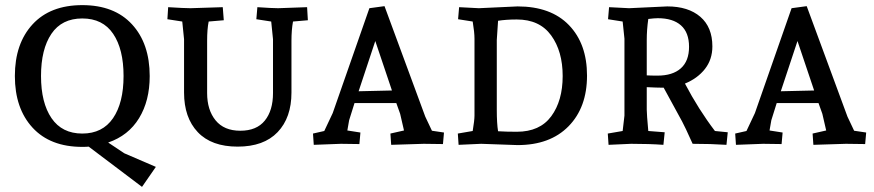

<svg xmlns="http://www.w3.org/2000/svg" viewBox="-20 -561 3410 749"><path d="M301 12Q176 12 107 -63Q38 -138 38 -264.5Q38 -391 107 -466Q176 -541 301 -541Q426 -541 495 -466Q564 -391 564 -264Q564 -168 522.5 -100Q481 -32 402 -5L465 37L588 90L534 168L326 11Q318 12 301 12ZM301 -489Q221 -489 180.5 -429Q140 -369 140 -264.5Q140 -160 181 -100Q222 -40 301 -40Q380 -40 421 -100Q462 -160 462 -264.5Q462 -369 421.5 -429Q381 -489 301 -489Z M1045 -408 1038 -477 980 -486 984 -533Q1043 -529 1065 -529L1178 -533L1181 -482L1123 -477Q1117 -444 1117 -402V-200Q1117 -102 1063 -45.5Q1009 11 907 11Q805 11 751.5 -45.5Q698 -102 698 -200V-408L691 -477L633 -486L636 -533Q700 -529 723 -529L849 -533L853 -482L794 -477Q788 -447 788 -402V-198Q788 -132 821 -91.5Q854 -51 917.5 -51Q981 -51 1013 -90.5Q1045 -130 1045 -198Z M1712 -44 1708 1Q1659 0 1633 0L1506 4L1503 -40L1556 -52L1541 -117L1526 -159H1363L1342 -92L1335 -52L1386 -44L1382 1Q1338 0 1310 0L1204 4L1201 -40L1245 -50L1278 -120L1421 -529L1480 -537L1639 -106L1665 -51ZM1444 -401 1379 -205 1509 -208Z M1848 -529 1999 -536Q2129 -536 2199.5 -463Q2270 -390 2270 -266Q2270 -142 2198 -68.5Q2126 5 1999 5Q1999 5 1857 0L1769 4L1766 -40L1824 -50Q1831 -92 1831 -110V-410Q1831 -435 1824 -477L1767 -486L1771 -533Q1818 -530 1848 -529ZM1996 -485Q1955 -485 1923 -480Q1918 -410 1918 -405V-133Q1918 -79 1923 -49Q1955 -47 1996 -47Q2086 -47 2130.5 -107.5Q2175 -168 2175 -264.5Q2175 -361 2130 -423Q2085 -485 1996 -485Z M2434 -529 2583 -536Q2665 -536 2712 -495.5Q2759 -455 2759 -380Q2759 -329 2730 -292Q2701 -255 2652 -235Q2705 -134 2769 -50L2819 -45L2814 4Q2753 0 2682 0Q2651 -69 2641 -87L2569 -219H2561Q2543 -219 2503 -221V-133Q2503 -116 2509 -50L2573 -45L2568 4Q2513 0 2442 0L2354 4L2351 -40L2409 -50L2416 -110V-410L2409 -477L2352 -486L2356 -533Q2404 -530 2434 -529ZM2546 -490Q2533 -490 2509 -487Q2503 -445 2503 -405V-267Q2519 -266 2545 -266Q2604 -266 2636 -294.5Q2668 -323 2668 -378.5Q2668 -434 2636.5 -462Q2605 -490 2546 -490Z M3359 -44 3355 1Q3306 0 3280 0L3153 4L3150 -40L3203 -52L3188 -117L3173 -159H3010L2989 -92L2982 -52L3033 -44L3029 1Q2985 0 2957 0L2851 4L2848 -40L2892 -50L2925 -120L3068 -529L3127 -537L3286 -106L3312 -51ZM3091 -401 3026 -205 3156 -208Z"/></svg>

Font: Andada SC
Style: Regular
Weight: 400
Designer: Carolina Giovagnoli
Foundry: Carolina Giovagnoli
Version: Version 1.003